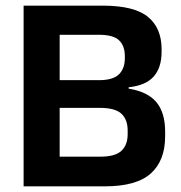

<svg xmlns="http://www.w3.org/2000/svg" viewBox="-20 -659 640 679"><path d="M156.5 0V-105H335.5Q387.5 -105 409.5 -125.8Q431.5 -146.5 431.5 -185V-197Q431.5 -236.5 409.2 -257Q387 -277.5 333 -277.5H155V-375.5H330Q379.5 -375.5 400.5 -396Q421.5 -416.5 421.5 -453.5V-460Q421.5 -497 401 -516.5Q380.5 -536 330 -536H154V-639H343.5Q454.5 -639 503 -599.5Q551.5 -560 551.5 -485V-476.5Q551.5 -419.5 523.2 -388Q495 -356.5 435 -350.5V-345.5Q502.5 -334.5 533.2 -297.5Q564 -260.5 564 -193.5V-177Q564 -91 513.2 -45.5Q462.5 0 350.5 0ZM63.5 0V-639H191V0Z"/></svg>

Font: Anek Tamil SemiBold
Style: Regular
Weight: 600
Version: Version 1.003